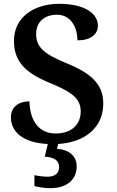

<svg xmlns="http://www.w3.org/2000/svg" viewBox="-20 -744 610 1004"><path d="M243 240C328 240 381 197 381 126C381 73 343 39 278 34L284 9C429 0 520 -81 520 -202C520 -302 460 -359 331 -412C203 -464 169 -501 169 -567C169 -630 214 -667 277 -667C357 -667 385 -592 385 -533C454 -533 492 -564 492 -610C492 -672 425 -724 289 -724C153 -724 53 -650 53 -531C53 -428 105 -366 239 -311C353 -264 402 -231 402 -161C402 -92 353 -46 271 -46C185 -46 136 -111 134 -214C81 -214 37 -188 37 -130C37 -62 90 2 230 9L214 75C257 78 289 91 289 130C289 164 266 180 228 180C210 180 184 177 160 172V229C184 236 222 240 243 240Z"/></svg>

Font: Noto Serif Yezidi SemiBold
Style: Regular
Weight: 600
Designer: Dalton Maag Ltd
Foundry: Dalton Maag Ltd
Version: Version 1.001